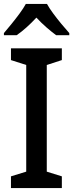

<svg xmlns="http://www.w3.org/2000/svg" viewBox="-21 -961 374 981"><path d="M295 0H35V-60L113 -84V-629L35 -654V-714H295V-654L218 -629V-84L295 -60ZM219 -941Q231 -919 251 -892Q271 -865 292.5 -839Q314 -813 333 -792V-781H266Q243 -798 216.5 -821Q190 -844 165 -871Q113 -815 64 -781H-1V-792Q17 -813 38.5 -839.5Q60 -866 79.5 -892.5Q99 -919 111 -941Z"/></svg>

Font: Noto Sans Gurmukhi SemiCondensed Medium
Style: Regular
Weight: 500
Width: 4
Designer: Jelle Bosma - Monotype Design Team
Foundry: Monotype Imaging Inc.
Version: Version 2.004; ttfautohint (v1.8.4.7-5d5b)